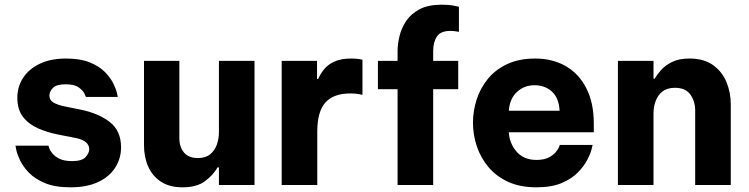

<svg xmlns="http://www.w3.org/2000/svg" viewBox="-20 -790 3199 820"><path d="M281 10Q215 10 172 -8Q129 -26 103.5 -52.5Q78 -79 65.5 -105.5Q53 -132 49.5 -150Q46 -168 46 -168H187Q187 -168 190 -158Q193 -148 203.5 -135Q214 -122 234 -112Q254 -102 288 -102Q330 -102 345.5 -119Q361 -136 361 -153Q361 -189 302 -201L230 -215Q184 -224 143.5 -241.5Q103 -259 78.5 -290.5Q54 -322 54 -372Q54 -420 79 -458Q104 -496 150.5 -518Q197 -540 262 -540Q323 -540 363.5 -523.5Q404 -507 428 -482.5Q452 -458 464 -433.5Q476 -409 479.5 -392.5Q483 -376 483 -376H347Q347 -376 341 -389.5Q335 -403 316.5 -416.5Q298 -430 260 -430Q221 -430 206 -414.5Q191 -399 191 -382Q191 -362 208.5 -352Q226 -342 254 -336L323 -322Q399 -307 448 -269.5Q497 -232 497 -161Q497 -113 472 -74Q447 -35 399 -12.5Q351 10 281 10Z M760 10Q704 10 667.5 -14Q631 -38 613 -78.5Q595 -119 595 -170V-530H746V-200Q746 -162 766 -138.5Q786 -115 825 -115Q858 -115 877.5 -131Q897 -147 906 -172Q915 -197 915 -225V-530H1067V0H915V-75H909Q892 -44 856.5 -17Q821 10 760 10Z M1183 0V-530H1334V-453H1339Q1348 -474 1364 -494Q1380 -514 1408 -527Q1436 -540 1480 -540Q1502 -540 1515 -537.5Q1528 -535 1528 -535V-385Q1528 -385 1513.5 -388Q1499 -391 1476 -391Q1405 -391 1370 -352.5Q1335 -314 1335 -227V0Z M1678 0V-409H1594V-530H1678V-572Q1678 -601 1686 -635Q1694 -669 1714.5 -700Q1735 -731 1772 -750.5Q1809 -770 1867 -770Q1899 -770 1919.5 -765.5Q1940 -761 1940 -761V-654Q1940 -654 1928 -656Q1916 -658 1903 -658Q1862 -658 1846 -634Q1830 -610 1830 -572V-530H1937V-409H1830V0Z M2271 10Q2201 10 2150 -13.5Q2099 -37 2066 -76.5Q2033 -116 2016.5 -165Q2000 -214 2000 -266Q2000 -316 2015.5 -364.5Q2031 -413 2063.5 -453Q2096 -493 2146.5 -516.5Q2197 -540 2266 -540Q2339 -540 2395.5 -508Q2452 -476 2484 -413.5Q2516 -351 2516 -262V-225H2153Q2156 -177 2186.5 -142Q2217 -107 2271 -107Q2302 -107 2321.5 -116.5Q2341 -126 2352 -138.5Q2363 -151 2367 -161Q2371 -171 2371 -171H2511Q2511 -171 2506.5 -152.5Q2502 -134 2488 -107Q2474 -80 2447.5 -53Q2421 -26 2378 -8Q2335 10 2271 10ZM2153 -317H2370Q2367 -372 2337 -399Q2307 -426 2263 -426Q2219 -426 2188 -397.5Q2157 -369 2153 -317Z M2619 0V-530H2771V-454H2776Q2785 -470 2802.5 -490Q2820 -510 2849.5 -525Q2879 -540 2925 -540Q2987 -540 3026 -511.5Q3065 -483 3083 -438.5Q3101 -394 3101 -345V0H2949V-319Q2949 -357 2928.5 -386Q2908 -415 2863 -415Q2829 -415 2809 -399Q2789 -383 2780 -358Q2771 -333 2771 -305V0Z"/></svg>

Font: Be Vietnam Pro
Style: Bold
Weight: 700
Designer: Lam Bao, Tony Le, Vietanh Nguyen
Foundry: Yellow Type Foundry
Version: Version 1.002; ttfautohint (v1.8.3)